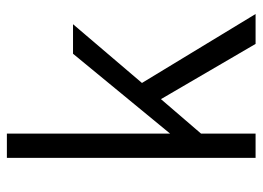

<svg xmlns="http://www.w3.org/2000/svg" viewBox="-118 -612 730 533"><g transform="rotate(-90 246.5 -345.0)"><path d="M238.3 -262.7 142.6 -151.4V0H75.2V-690.4H142.6V-237.3L364.3 -506.8H446.3L283.2 -315.4L474.6 0H391.6Z"/></g></svg>

Font: Altinn-DIN
Style: Regular
Weight: 400
Designer: Charles Nix
Foundry: Altinn
Version: Version 2.00